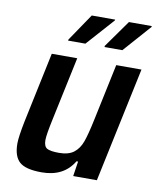

<svg xmlns="http://www.w3.org/2000/svg" viewBox="-81 -768 686 839"><g transform="rotate(10 262.0 -348.5)"><path d="M35 -98Q35 -127 49 -197L115 -510H228L168 -227Q153 -157 153 -134Q153 -106 167.5 -97.5Q182 -89 221 -89Q263 -89 286.5 -107Q310 -125 322 -158.5Q334 -192 348 -259L401 -510H513L405 0H300L310 -66H303Q259 8 161 8Q90 8 62.5 -16.5Q35 -41 35 -98ZM175 -579 176 -584 258 -705H362L361 -701L252 -579ZM337 -579V-584L423 -705H524V-701L416 -579Z"/></g></svg>

Font: Saira Semi Condensed Medium
Style: Italic
Weight: 500
Width: 4
Italic angle: -12°
Designer: Hector Gatti with collaboration of the Omnibus-Type team
Foundry: Omnibus-Type
Version: Version 1.001; ttfautohint (v1.8)